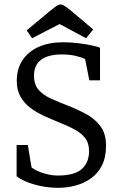

<svg xmlns="http://www.w3.org/2000/svg" viewBox="-20 -854 553 883"><path d="M247.9 9.8Q206 9.8 167.2 1.5Q128.4 -6.7 99.6 -19.1Q70.8 -31.5 56.4 -43.2V-187.2H107.9L125.1 -84Q146.4 -67.5 180.9 -57.1Q215.5 -46.7 245.1 -46.7Q321.7 -46.7 355.6 -76.3Q389.5 -106 389.5 -159.1Q389.5 -196.8 370.8 -220.1Q352.1 -243.4 320.7 -259.9Q289.3 -276.5 250.2 -291.8Q216.4 -305.5 182.2 -321.1Q148.1 -336.8 119.7 -358Q91.4 -379.3 74.2 -409.5Q57.1 -439.8 57.1 -481.5Q57.1 -536.9 83.2 -576.7Q109.4 -616.5 157.2 -638.1Q205 -659.6 269.8 -659.6Q302.9 -659.6 337.5 -655.6Q372 -651.6 399.8 -645.6Q427.7 -639.6 440 -634.6V-484.5H390.8L371.4 -582.3Q356.1 -590.5 327.9 -597Q299.6 -603.6 265.9 -603.6Q201.2 -603.6 168.7 -579Q136.3 -554.4 136.3 -506.2Q136.3 -463.9 158.7 -439.5Q181.2 -415 217.1 -399.3Q252.9 -383.6 292.3 -368.1Q337.7 -350.5 377.8 -328.5Q417.8 -306.5 442.7 -272.6Q467.6 -238.6 467.6 -184Q467.6 -130.5 448.9 -93.4Q430.1 -56.2 398.1 -33.6Q366.2 -11.1 327 -0.6Q287.9 9.8 247.9 9.8ZM127.5 -678.2 102.8 -714.4 181.2 -779.6Q213.3 -807 231.2 -820.3Q249.2 -833.6 257.9 -833.6Q268.4 -833.6 287 -820Q305.6 -806.3 336.1 -779.9L408.6 -718.6L376 -678.2L254.2 -743.4Z"/></svg>

Font: Faustina Light
Style: Regular
Weight: 300
Designer: Alfonso Garcia
Foundry: http://www.omnibus-type.com
Version: Version 1.200